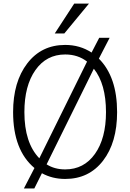

<svg xmlns="http://www.w3.org/2000/svg" viewBox="-20 -989 732 1080"><path d="M288.1 -800.8 397.5 -968.8H480.5L341.8 -800.8ZM53.7 -358.4Q53.7 -528.3 133.3 -632.3Q212.9 -736.3 346.7 -736.3Q429.7 -736.3 495.1 -693.4L538.1 -776.4H596.7L536.1 -659.2Q638.7 -556.6 638.7 -358.4Q638.7 -187.5 559.6 -85Q480.5 17.6 346.7 17.6Q274.4 17.6 215.8 -14.6L172.9 71.3H114.3L173.8 -43.9Q53.7 -144.5 53.7 -358.4ZM507.8 -602.5 242.2 -64.5Q287.1 -36.1 346.7 -36.1Q452.1 -36.1 514.2 -123.5Q576.2 -210.9 576.2 -358.4Q576.2 -516.6 507.8 -602.5ZM469.7 -642.6Q418 -682.6 346.7 -682.6Q241.2 -682.6 179.2 -594.7Q117.2 -506.8 117.2 -358.4Q117.2 -185.5 201.2 -98.6Z"/></svg>

Font: Gothic A1 Light
Style: Regular
Weight: 300
Version: Version 2.50